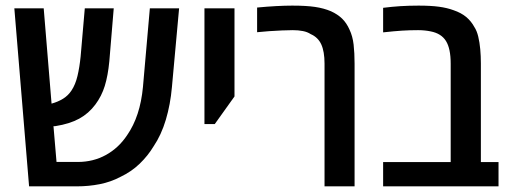

<svg xmlns="http://www.w3.org/2000/svg" viewBox="-20 -660 1799 680"><path d="M83 0 30.8 -630.4H134.8L162.6 -293Q185.5 -299.3 203.6 -310.5Q221.7 -321.8 233.4 -339.8Q247.1 -360.4 254.4 -390.9Q261.7 -421.4 265.6 -460.4L280.3 -630.4H382.8L367.2 -442.9Q362.3 -392.1 351.1 -355.7Q339.8 -319.3 317.9 -290Q294.4 -258.3 260.5 -239.7Q226.6 -221.2 176.8 -213.4Q174.8 -213.4 173.1 -213.1Q171.4 -212.9 169.4 -212.9L180.2 -86.4H255.4Q310.1 -86.4 355 -111.1Q399.9 -135.7 430.2 -181.2Q476.6 -248 486.3 -352.1L510.7 -630.4H614.3L588.9 -351.6Q583.5 -290 567.4 -236.1Q551.3 -182.1 523.9 -141.6Q503.9 -108.4 474.6 -80.1Q445.3 -51.8 405.8 -33.2Q372.6 -15.6 333.5 -7.8Q294.4 0 252 0Z M704.1 -220.7V-630.4H810.5V-318.4L740.7 -220.7Z M1129.4 0V-434.6Q1129.4 -477.5 1117.9 -502.7Q1106.4 -527.8 1080.6 -539.1Q1068.8 -546.9 1052.7 -550Q1036.6 -553.2 1017.1 -553.2Q1001.5 -553.2 978.8 -552.2Q956.1 -551.3 932.6 -549.6Q909.2 -547.9 890.6 -545.9V-633.3Q926.3 -636.7 957.8 -638.4Q989.3 -640.1 1015.1 -640.1Q1064.5 -640.1 1095.7 -635.5Q1127 -630.9 1152.3 -620.1Q1175.8 -609.4 1191.7 -594Q1207.5 -578.6 1217.8 -555.2Q1229 -531.7 1232.4 -502Q1235.8 -472.2 1235.8 -434.6V0Z M1336.9 0V-85.9H1576.2V-434.6Q1576.2 -487.8 1559.6 -514.6Q1543 -541.5 1505.4 -548.8Q1496.1 -550.8 1484.6 -552Q1473.1 -553.2 1460.9 -553.2Q1431.2 -553.2 1404.3 -551.5Q1377.4 -549.8 1336.9 -545.4V-632.3Q1367.2 -636.2 1397.9 -638.2Q1428.7 -640.1 1462.4 -640.1Q1505.4 -640.1 1534.4 -636.2Q1563.5 -632.3 1585.9 -624Q1613.3 -614.7 1631.1 -599.9Q1648.9 -585 1660.2 -564Q1668.9 -550.8 1673.8 -530.3Q1678.7 -509.8 1680.9 -485.6Q1683.1 -461.4 1683.1 -436V-85.9H1745.6V0Z"/></svg>

Font: Open Sans
Style: Regular
Weight: 600
Width: 3
Foundry: Ascender Corporation
Version: Version 1.000